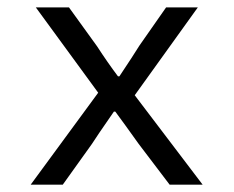

<svg xmlns="http://www.w3.org/2000/svg" viewBox="-20 -506 640 526"><path d="M64 0 249 -252 78.1 -485.8H168.9L246.1 -378.9Q273.9 -335.9 303.2 -296.9H307.1Q345.2 -354 361.8 -380.9L435.1 -485.8H522L349.1 -245.1L535.2 0H444.8L359.9 -111.8Q319.8 -168 295.9 -200.2H292Q242.2 -128.4 231.9 -111.8L151.9 0Z"/></svg>

Font: SourceCodePro-Regular
Style: Regular
Weight: 400
Monospace: yes
Designer: Paul D. Hunt
Foundry: Adobe Systems Incorporated
Version: Version 1.009;PS 1.000;hotconv 1.0.70;makeotf.lib2.5.5900